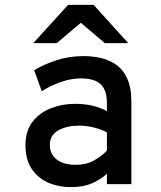

<svg xmlns="http://www.w3.org/2000/svg" viewBox="-20 -752 656 784"><path d="M271 12Q217.5 12 175.2 -7Q133 -26 108.5 -64Q84 -102 84 -159Q84 -218 113.2 -255.2Q142.5 -292.5 188.5 -310.2Q234.5 -328 285 -328Q323.5 -328 355 -321Q386.5 -314 416.5 -298.5V-332Q416.5 -370 403.5 -392Q390.5 -414 367 -423Q343.5 -432 312.5 -432Q270.5 -432 228 -417Q185.5 -402 150.5 -379.5L119.5 -465Q155 -487.5 208.2 -505.2Q261.5 -523 322 -523Q354 -523 388.2 -516Q422.5 -509 451.8 -489.5Q481 -470 498.8 -432.8Q516.5 -395.5 516.5 -335V0H416.5V-42.5Q393 -20.5 357.2 -4.2Q321.5 12 271 12ZM288.5 -79Q332.5 -79 364.2 -97Q396 -115 416.5 -137V-211.5Q394.5 -223.5 364 -231.2Q333.5 -239 300.5 -239Q254 -239 218.8 -220Q183.5 -201 183.5 -159Q183.5 -123.5 211 -101.2Q238.5 -79 288.5 -79ZM116 -576 258 -732H362.5L503.5 -576H408L310 -659L212 -576Z"/></svg>

Font: Overpass Mono SemiBold
Style: Regular
Weight: 600
Monospace: yes
Designer: Delve Withrington, Dave Bailey
Foundry: Delve Fonts LLC
Version: Version 4.000